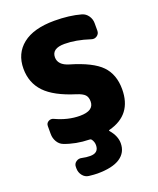

<svg xmlns="http://www.w3.org/2000/svg" viewBox="-171 -842 958 1164"><g transform="rotate(-20 308.0 -260.0)"><path d="M318 -460Q458 -419 513 -362Q568 -305 568 -210Q568 -45 412 -4Q404 -2 410 4Q448 49 448 95Q448 155 399 187.5Q350 220 253 220Q234 220 198 216Q174 213 158.5 193Q143 173 143 148V137Q143 117 159.5 105.5Q176 94 196 99Q223 105 248 105Q303 105 303 55Q303 34 291 17Q286 10 277 10Q190 8 118 -20Q95 -29 81.5 -52Q68 -75 68 -102V-153Q68 -172 84 -181Q100 -190 117 -182Q196 -145 273 -145Q363 -145 363 -205Q363 -233 349 -248Q335 -263 298 -275Q165 -316 106.5 -377.5Q48 -439 48 -530Q48 -628 118.5 -684Q189 -740 323 -740Q419 -740 494 -719Q518 -712 533 -690.5Q548 -669 548 -643V-594Q548 -574 531.5 -562.5Q515 -551 495 -558Q406 -587 333 -587Q251 -587 251 -530Q251 -480 318 -460Z"/></g></svg>

Font: Rounded Mplus 1c Black
Style: Regular
Weight: 900
Version: Version 1.059.20150529